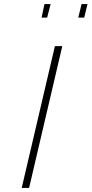

<svg xmlns="http://www.w3.org/2000/svg" viewBox="-20 -917 447 937"><path d="M122 0 284 -692H248L86 0ZM391 -831 407 -897H378L362 -831ZM210 -831 227 -897H197L183 -831Z"/></svg>

Font: RazerF5 Thin
Style: Italic
Weight: 250
Foundry: Razer Inc.
Version: Version 2